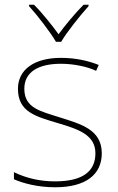

<svg xmlns="http://www.w3.org/2000/svg" viewBox="-20 -876 498 813"><path d="M217 -699H239C263 -740 318 -809 355 -850V-856H334C297 -819 256 -769 228 -731C200 -769 161 -819 124 -856H103V-850C140 -809 193 -740 217 -699ZM411 -227C411 -328 321 -351 233 -379C152 -405 83 -418 83 -500C83 -571 142 -606 238 -606C291 -606 350 -594 387 -576L398 -601C356 -618 301 -631 238 -631C126 -631 56 -582 56 -500C56 -402 131 -383 224 -355C312 -329 384 -305 384 -227C384 -153 334 -108 213 -108C151 -108 92 -121 39 -147V-117C77 -100 140 -83 213 -83C345 -83 411 -138 411 -227Z"/></svg>

Font: Noto Sans Kannada UI Thin
Style: Regular
Weight: 100
Designer: Jelle Bosma - Monotype Design Team
Foundry: Monotype Imaging Inc.
Version: Version 2.005